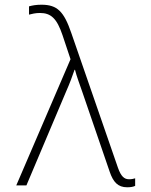

<svg xmlns="http://www.w3.org/2000/svg" viewBox="-20 -786 640 814"><path d="M519 8C534 8 545 6 553 2V-30C547 -28 538 -26 527 -26C507 -26 493 -38 480 -75L282 -647C251 -737 223 -766 156 -766C133 -766 117 -763 103 -759V-724C115 -727 130 -731 149 -731C196 -731 221 -708 245 -637L279 -535L49 0H92L262 -402C275 -431 286 -461 296 -490H298C305 -462 317 -431 329 -396L445 -58C460 -14 480 8 519 8Z"/></svg>

Font: Noto Sans Mono ExtraLight
Style: Regular
Weight: 200
Designer: Monotype Design Team
Foundry: Monotype Imaging Inc.
Version: Version 2.014